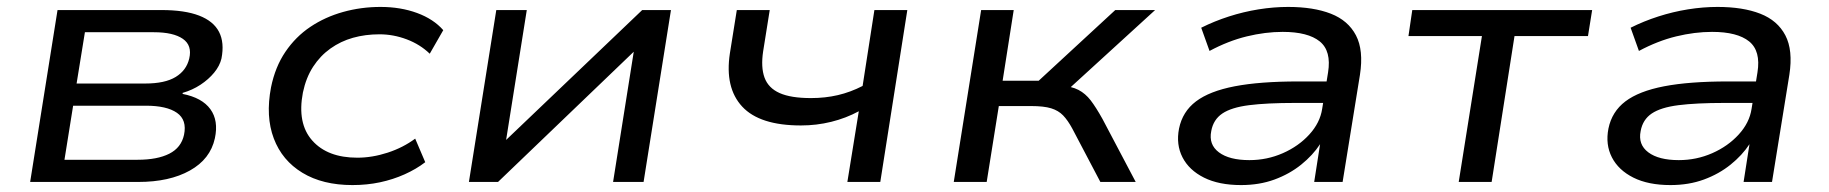

<svg xmlns="http://www.w3.org/2000/svg" viewBox="-20 -525 5277 554"><path d="M67 0 146 -496H446Q513 -496 554.5 -480Q596 -464 612 -433Q628 -402 619 -356Q614 -335 598 -315.5Q582 -296 558.5 -280.5Q535 -265 507 -257V-254Q563 -243 587 -210Q611 -177 600 -126Q587 -66 528 -33Q469 0 379 0ZM166 -64H377Q434 -64 468.5 -81.5Q503 -99 511 -136Q520 -179 490.5 -199.5Q461 -220 401 -220H191ZM201 -284H399Q456 -284 487 -303Q518 -322 526 -356Q535 -394 507.5 -413Q480 -432 424 -432H225Z M997 9Q911 9 852.5 -26.5Q794 -62 770 -125.5Q746 -189 762 -273Q774 -332 803.5 -375.5Q833 -419 875.5 -447.5Q918 -476 970 -490.5Q1022 -505 1078 -505Q1136 -505 1183.5 -487.5Q1231 -470 1259 -438L1220 -370Q1192 -397 1153.5 -411.5Q1115 -426 1075 -426Q1034 -426 998.5 -416Q963 -406 933.5 -385Q904 -364 883.5 -332.5Q863 -301 854 -258Q837 -169 881 -119.5Q925 -70 1011 -70Q1054 -70 1098.5 -84.5Q1143 -99 1178 -125L1207 -57Q1181 -37 1147.5 -22Q1114 -7 1076.5 1Q1039 9 997 9Z M1333 0 1412 -496H1500L1440 -119H1438L1833 -496H1916L1837 0H1749L1809 -378H1811L1417 0Z M2425 0 2458 -204Q2421 -184 2378.5 -173.5Q2336 -163 2291 -163Q2172 -163 2121.5 -217.5Q2071 -272 2086 -371L2106 -496H2201L2182 -377Q2175 -331 2186 -301Q2197 -271 2229.5 -256.5Q2262 -242 2320 -242Q2361 -242 2397.5 -250.5Q2434 -259 2469 -277L2503 -496H2598L2520 0Z M2732 0 2811 -496H2905L2873 -292H2977L3198 -496H3313L3048 -254L3037 -279Q3072 -276 3092 -265.5Q3112 -255 3127 -235.5Q3142 -216 3161 -182L3257 0H3155L3074 -154Q3061 -178 3047.5 -192Q3034 -206 3013 -212.5Q2992 -219 2955 -219H2862L2827 0Z M3561 9Q3497 9 3454 -12.5Q3411 -34 3392 -71Q3373 -108 3382 -154Q3392 -203 3431 -232.5Q3470 -262 3542.5 -276Q3615 -290 3727 -290H3825L3816 -228H3717Q3635 -228 3584 -221.5Q3533 -215 3507 -197.5Q3481 -180 3475 -147Q3467 -108 3497 -85.5Q3527 -63 3585 -63Q3636 -63 3681.5 -83Q3727 -103 3758 -137Q3789 -171 3795 -211L3812 -316Q3822 -378 3788 -405.5Q3754 -433 3681 -433Q3631 -433 3577.5 -420Q3524 -407 3470 -378L3446 -445Q3484 -464 3526 -477.5Q3568 -491 3611.5 -498Q3655 -505 3697 -505Q3770 -505 3820 -485.5Q3870 -466 3892.5 -423Q3915 -380 3904 -309L3854 0H3772L3789 -109Q3768 -77 3734.5 -50Q3701 -23 3657.5 -7Q3614 9 3561 9Z M4189 0 4256 -421H4044L4055 -496H4574L4562 -421H4350L4284 0Z M4800 9Q4736 9 4693 -12.5Q4650 -34 4631 -71Q4612 -108 4621 -154Q4631 -203 4670 -232.5Q4709 -262 4781.5 -276Q4854 -290 4966 -290H5064L5055 -228H4956Q4874 -228 4823 -221.5Q4772 -215 4746 -197.5Q4720 -180 4714 -147Q4706 -108 4736 -85.5Q4766 -63 4824 -63Q4875 -63 4920.5 -83Q4966 -103 4997 -137Q5028 -171 5034 -211L5051 -316Q5061 -378 5027 -405.5Q4993 -433 4920 -433Q4870 -433 4816.5 -420Q4763 -407 4709 -378L4685 -445Q4723 -464 4765 -477.5Q4807 -491 4850.5 -498Q4894 -505 4936 -505Q5009 -505 5059 -485.5Q5109 -466 5131.5 -423Q5154 -380 5143 -309L5093 0H5011L5028 -109Q5007 -77 4973.5 -50Q4940 -23 4896.5 -7Q4853 9 4800 9Z"/></svg>

Font: Nunito Sans 7pt SemiExpanded
Style: Italic
Weight: 400
Width: 6
Italic angle: -9°
Designer: Vernon Adams
Foundry: Vernon Adams
Version: Version 3.101;gftools[0.9.27]